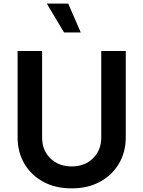

<svg xmlns="http://www.w3.org/2000/svg" viewBox="-20 -1026 790 1058"><path d="M538 -745H673V-269Q673 -188 635.5 -124.5Q598 -61 531 -24.5Q464 12 375 12Q285 12 218 -24.5Q151 -61 114 -124.5Q77 -188 77 -269V-745H212V-269Q212 -198 257.5 -153.5Q303 -109 375 -109Q447 -109 492.5 -153.5Q538 -198 538 -269ZM425 -847H333L238 -1006H356Z"/></svg>

Font: Plus Jakarta Text
Style: Bold
Weight: 700
Designer: Gumpita Rahayu
Foundry: Tokotype Studio
Version: Version 1.000